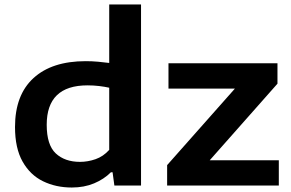

<svg xmlns="http://www.w3.org/2000/svg" viewBox="-20 -828 1298 857"><path d="M300.5 9Q229.5 9 172 -19Q114.5 -47 80.8 -106.8Q47 -166.5 47 -261Q47 -404 129.5 -479.5Q212 -555 362.5 -555Q390.5 -555 417.8 -552.5Q445 -550 467.5 -547V-808H609.5V0H490.5L482.5 -59H475Q444 -28 399.8 -9.5Q355.5 9 300.5 9ZM337 -105.5Q372 -105.5 406.5 -117.5Q441 -129.5 467.5 -159V-436.5Q447.5 -441 422.5 -444Q397.5 -447 370.5 -447Q188.5 -447 188.5 -271Q188.5 -181 229 -143.2Q269.5 -105.5 337 -105.5ZM726 0V-91L1028.5 -432.5H732V-545.5H1218.5V-454.5L916 -112.5H1224.5V0Z"/></svg>

Font: Encode Sans Exp SmBold
Style: Regular
Weight: 600
Width: 7
Designer: Multiple Designers
Foundry: Impallari Type
Version: Version 3.002; ttfautohint (v1.8.3) -l 8 -r 50 -G 200 -x 14 